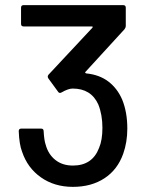

<svg xmlns="http://www.w3.org/2000/svg" viewBox="-20 -720 580 748"><path d="M476 -219Q476 -166 460 -121Q438 -59 387 -25.5Q336 8 264 8Q192 8 139.5 -29Q87 -66 66 -129Q55 -157 53 -209Q53 -219 63 -219H140Q150 -219 150 -209Q152 -173 158 -156Q168 -119 195.5 -97Q223 -75 264 -75Q340 -75 366 -144Q379 -174 379 -222Q379 -273 363 -313Q335 -375 263 -375Q246 -375 220 -360Q216 -358 214 -358Q209 -358 206 -363L168 -415Q166 -419 166 -422Q166 -425 169 -429L340 -612Q343 -617 338 -617H72Q62 -617 62 -627V-690Q62 -700 72 -700H460Q470 -700 470 -690V-618Q470 -613 465 -606L313 -440Q311 -438 312 -436.5Q313 -435 316 -434Q367 -429 402 -402.5Q437 -376 456 -332Q476 -283 476 -219Z"/></svg>

Font: Amber EN Medium
Style: Regular
Weight: 500
Designer: Jeremy Tribby
Foundry: Tribby Type Co.
Version: Version 1.403 November 24, 2021